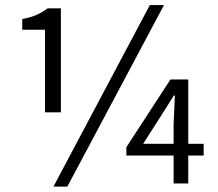

<svg xmlns="http://www.w3.org/2000/svg" viewBox="-20 -709 842 742"><path d="M153.8 -274.9V-594.2H65.9V-635.3Q99.1 -641.6 121.6 -651.6Q144 -661.6 164.1 -676.8H215.3V-274.9ZM186.5 12.2 559.1 -689.5H613.8L240.2 12.2ZM650.9 0V-228.5L655.8 -339.8H651.9L599.1 -256.3L533.2 -153.3H767.1V-107.9H468.3V-140.1L638.7 -401.9H707.5V0Z"/></svg>

Font: Akatab
Style: Regular
Weight: 400
Designer: SIL Global
Foundry: SIL Global
Version: Version 4.100